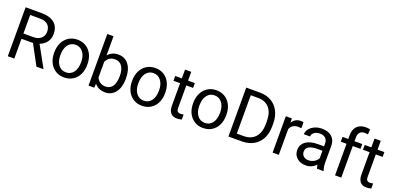

<svg xmlns="http://www.w3.org/2000/svg" viewBox="5 -1685 5386 2621"><g transform="rotate(20 2698.5 -375.0)"><path d="M176.3 -364.3H320.3Q390.1 -364.3 431.4 -400.4Q472.7 -436.5 472.7 -497.1Q472.7 -563 433.3 -598.1Q394 -633.3 319.8 -633.8H176.3ZM343.3 -287.6H176.3V0H82V-710.9H317.4Q437.5 -710.9 502.2 -656.2Q566.9 -601.6 566.9 -497.1Q566.9 -430.7 531 -381.3Q495.1 -332 431.2 -307.6L598.1 -5.9V0H497.6Z M751 -258.3Q751 -170.4 791.7 -117.2Q832.5 -64 900.9 -64Q969.7 -64 1010.3 -117.9Q1050.8 -171.9 1050.8 -269Q1050.8 -356 1009.5 -409.9Q968.3 -463.9 899.9 -463.9Q833 -463.9 792 -410.6Q751 -357.4 751 -258.3ZM660.2 -269Q660.2 -346.7 690.7 -408.7Q721.2 -470.7 775.6 -504.4Q830.1 -538.1 899.9 -538.1Q1007.8 -538.1 1074.5 -463.4Q1141.1 -388.7 1141.1 -264.6V-258.3Q1141.1 -181.2 1111.6 -119.9Q1082 -58.6 1027.1 -24.4Q972.2 9.8 900.9 9.8Q793.5 9.8 726.8 -64.9Q660.2 -139.6 660.2 -262.7Z M1611.3 -268.6Q1611.3 -360.8 1575.7 -411.1Q1540 -461.4 1473.1 -461.4Q1383.8 -461.4 1344.7 -378.4V-149.9Q1386.2 -66.9 1474.1 -66.9Q1539.1 -66.9 1575.2 -117.2Q1611.3 -167.5 1611.3 -268.6ZM1701.7 -258.3Q1701.7 -137.2 1646 -63.7Q1590.3 9.8 1496.6 9.8Q1396.5 9.8 1341.8 -61L1337.4 0H1254.4V-750H1344.7V-470.2Q1399.4 -538.1 1495.6 -538.1Q1591.8 -538.1 1646.7 -465.3Q1701.7 -392.6 1701.7 -266.1Z M1882.3 -258.3Q1882.3 -170.4 1923.1 -117.2Q1963.9 -64 2032.2 -64Q2101.1 -64 2141.6 -117.9Q2182.1 -171.9 2182.1 -269Q2182.1 -356 2140.9 -409.9Q2099.6 -463.9 2031.2 -463.9Q1964.4 -463.9 1923.3 -410.6Q1882.3 -357.4 1882.3 -258.3ZM1791.5 -269Q1791.5 -346.7 1822 -408.7Q1852.5 -470.7 1907 -504.4Q1961.4 -538.1 2031.2 -538.1Q2139.2 -538.1 2205.8 -463.4Q2272.5 -388.7 2272.5 -264.6V-258.3Q2272.5 -181.2 2242.9 -119.9Q2213.4 -58.6 2158.4 -24.4Q2103.5 9.8 2032.2 9.8Q1924.8 9.8 1858.2 -64.9Q1791.5 -139.6 1791.5 -262.7Z M2508.3 -656.2V-528.3H2606.9V-458.5H2508.3V-130.9Q2508.3 -99.1 2521.5 -83.3Q2534.7 -67.4 2566.4 -67.4Q2582 -67.4 2609.4 -73.2V0Q2573.7 9.8 2540 9.8Q2479.5 9.8 2448.7 -26.9Q2418 -63.5 2418 -130.9V-458.5H2321.8V-528.3H2418V-656.2Z M2769.5 -258.3Q2769.5 -170.4 2810.3 -117.2Q2851.1 -64 2919.4 -64Q2988.3 -64 3028.8 -117.9Q3069.3 -171.9 3069.3 -269Q3069.3 -356 3028.1 -409.9Q2986.8 -463.9 2918.5 -463.9Q2851.6 -463.9 2810.5 -410.6Q2769.5 -357.4 2769.5 -258.3ZM2678.7 -269Q2678.7 -346.7 2709.2 -408.7Q2739.7 -470.7 2794.2 -504.4Q2848.6 -538.1 2918.5 -538.1Q3026.4 -538.1 3093 -463.4Q3159.7 -388.7 3159.7 -264.6V-258.3Q3159.7 -181.2 3130.1 -119.9Q3100.6 -58.6 3045.7 -24.4Q2990.7 9.8 2919.4 9.8Q2812 9.8 2745.4 -64.9Q2678.7 -139.6 2678.7 -262.7Z M3380.9 -633.8V-76.7H3479.5Q3587.9 -76.7 3648.2 -144Q3708.5 -211.4 3708.5 -335.9V-377.4Q3708.5 -498.5 3651.6 -565.7Q3594.7 -632.8 3490.2 -633.8ZM3287.1 0V-710.9H3487.8Q3580.6 -710.9 3651.9 -669.9Q3723.1 -628.9 3762 -553.2Q3800.8 -477.5 3801.3 -379.4V-334Q3801.3 -233.4 3762.5 -157.7Q3723.6 -82 3651.6 -41.5Q3579.6 -1 3483.9 0Z M4184.1 -447.3Q4163.6 -450.7 4139.6 -450.7Q4050.8 -450.7 4019 -375V0H3928.7V-528.3H4016.6L4018.1 -467.3Q4062.5 -538.1 4144 -538.1Q4170.4 -538.1 4184.1 -531.2Z M4423.8 -68.8Q4466.3 -68.8 4504.4 -90.8Q4542.5 -112.8 4559.6 -147.9V-256.3H4488.8Q4322.8 -256.3 4322.8 -159.2Q4322.8 -116.7 4351.1 -92.8Q4379.4 -68.8 4423.8 -68.8ZM4573.7 0Q4565.9 -15.6 4561 -55.7Q4498 9.8 4410.6 9.8Q4332.5 9.8 4282.5 -34.4Q4232.4 -78.6 4232.4 -146.5Q4232.4 -229 4295.2 -274.7Q4357.9 -320.3 4471.7 -320.3H4559.6V-361.8Q4559.6 -409.2 4531.2 -437.3Q4502.9 -465.3 4447.8 -465.3Q4399.4 -465.3 4366.7 -440.9Q4334 -416.5 4334 -381.8H4243.2Q4243.2 -421.4 4271.2 -458.3Q4299.3 -495.1 4347.4 -516.6Q4395.5 -538.1 4453.1 -538.1Q4544.4 -538.1 4596.2 -492.4Q4647.9 -446.8 4649.9 -366.7V-123.5Q4649.9 -50.8 4668.5 -7.8V0Z M4835.9 0V-458.5H4752.4V-528.3H4835.9V-582.5Q4835.9 -667.5 4881.3 -713.9Q4926.8 -760.3 5009.8 -760.3Q5041 -760.3 5071.8 -752L5066.9 -678.7Q5043.9 -683.1 5018.1 -683.1Q4974.1 -683.1 4950.2 -657.5Q4926.3 -631.8 4926.3 -584V-528.3H5039.1V-458.5H4926.3V0Z M5261.2 -656.2V-528.3H5359.9V-458.5H5261.2V-130.9Q5261.2 -99.1 5274.4 -83.3Q5287.6 -67.4 5319.3 -67.4Q5335 -67.4 5362.3 -73.2V0Q5326.7 9.8 5293 9.8Q5232.4 9.8 5201.7 -26.9Q5170.9 -63.5 5170.9 -130.9V-458.5H5074.7V-528.3H5170.9V-656.2Z"/></g></svg>

Font: RobotoDraft
Style: Regular
Weight: 400
Version: Version 2.001101; 2014